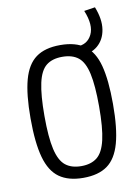

<svg xmlns="http://www.w3.org/2000/svg" viewBox="-79 -726 569 789"><g transform="rotate(-10 205.0 -331.0)"><path d="M33 -268Q33 -368 49.5 -428.5Q66 -489 103.5 -516.5Q141 -544 205 -544Q269 -544 307 -516.5Q345 -489 361 -428.5Q377 -368 377 -268Q377 -166 360 -105Q343 -44 305.5 -17Q268 10 205 10Q143 10 105 -17Q67 -44 50 -105Q33 -166 33 -268ZM91 -268Q91 -179 102.5 -129Q114 -79 139 -59Q164 -39 205 -39Q246 -39 271 -59Q296 -79 307.5 -129Q319 -179 319 -268Q319 -355 308 -405Q297 -455 272 -475Q247 -495 205 -495Q163 -495 138 -475Q113 -455 102 -405Q91 -355 91 -268ZM266 -486V-526H271Q316 -526 334.5 -564Q353 -602 327 -665L373 -672Q394 -619 387.5 -577Q381 -535 352 -510.5Q323 -486 276 -486Z"/></g></svg>

Font: Georama SemiCondensed Light
Style: Regular
Weight: 300
Width: 4
Designer: Jean-Baptiste Levee
Foundry: Production Type
Version: Version 1.000